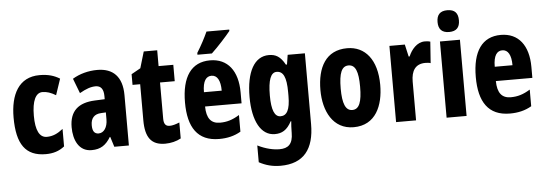

<svg xmlns="http://www.w3.org/2000/svg" viewBox="-58 -1004 3912 1378"><g transform="rotate(-5 1897.5 -315.0)"><path d="M241 -41C294 -41 337 -54 376 -85V-211C337 -180 302 -164 259 -164C206 -164 179 -218 179 -323C179 -429 206 -487 255 -487C287 -487 316 -477 351 -456L390 -572C351 -596 308 -610 245 -610C94 -610 33 -487 33 -323C33 -130 96 -41 241 -41Z M661 -611C596 -611 533 -594 482 -563L523 -456C570 -483 605 -495 639 -495C678 -495 696 -468 696 -419V-397L625 -394C506 -389 442 -334 442 -217C442 -127 478 -41 571 -41C637 -41 675 -68 709 -124H712L735 -51H840V-414C840 -547 774 -611 661 -611ZM662 -300 696 -302V-252C696 -194 669 -156 632 -156C602 -156 587 -175 587 -219C587 -269 612 -298 662 -300Z M1144 -166C1115 -166 1102 -184 1102 -221V-482H1208V-600H1102V-714H1005L970 -596L904 -559V-482H959V-222C959 -100 1000 -41 1101 -41C1142 -41 1183 -51 1215 -69V-184C1188 -173 1165 -166 1144 -166Z M1630 -807V-817H1466C1446 -773 1420 -723 1387 -670V-657H1491C1539 -702 1602 -772 1630 -807ZM1473 -609C1338 -609 1268 -508 1268 -323C1268 -145 1334 -41 1490 -41C1549 -41 1600 -53 1646 -80V-200C1596 -169 1555 -157 1506 -157C1442 -157 1410 -196 1409 -282H1672V-361C1672 -516 1600 -609 1473 -609ZM1474 -498C1515 -498 1538 -459 1538 -385H1410C1410 -468 1437 -498 1474 -498Z M1897 -610C1792 -610 1733 -503 1733 -321C1733 -150 1791 -41 1891 -41C1942 -41 1979 -61 2012 -123H2016C2014 -102 2012 -71 2012 -46V-40C2012 43 1976 70 1915 70C1873 70 1818 59 1758 29V150C1806 176 1855 189 1912 189C2080 189 2156 89 2156 -90V-600H2032L2021 -531H2013C1980 -592 1945 -610 1897 -610ZM1942 -485C1989 -485 2012 -443 2012 -331V-305C2012 -205 1988 -165 1943 -165C1900 -165 1879 -216 1879 -320C1879 -432 1900 -485 1942 -485Z M2675 -327C2675 -509 2590 -610 2461 -610C2307 -610 2244 -490 2244 -327C2244 -176 2310 -41 2459 -41C2619 -41 2675 -180 2675 -327ZM2390 -325C2390 -437 2411 -486 2460 -486C2510 -486 2530 -436 2530 -327C2530 -217 2510 -165 2460 -165C2411 -165 2390 -218 2390 -325Z M3020 -610C2964 -610 2923 -560 2903 -512H2896L2876 -600H2765V-51H2909V-330C2909 -409 2940 -456 3011 -456C3023 -456 3039 -455 3049 -451L3060 -605C3042 -610 3031 -610 3020 -610Z M3201 -819C3148 -819 3124 -792 3124 -740C3124 -688 3150 -662 3201 -662C3253 -662 3278 -688 3278 -740C3278 -791 3255 -819 3201 -819ZM3273 -600H3129V-51H3273Z M3568 -609C3433 -609 3363 -508 3363 -323C3363 -145 3429 -41 3585 -41C3644 -41 3695 -53 3741 -80V-200C3691 -169 3650 -157 3601 -157C3537 -157 3505 -196 3504 -282H3767V-361C3767 -516 3695 -609 3568 -609ZM3569 -498C3610 -498 3633 -459 3633 -385H3505C3505 -468 3532 -498 3569 -498Z"/></g></svg>

Font: Noto Sans Tamil UI ExtraCondensed ExtraBold
Style: Regular
Weight: 800
Width: 2
Designer: Jelle Bosma - Monotype Design Team
Foundry: Monotype Imaging Inc.
Version: Version 2.004